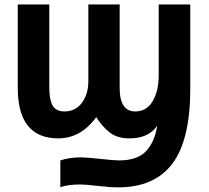

<svg xmlns="http://www.w3.org/2000/svg" viewBox="-20 -595 924 850"><path d="M58.6 -206.1V-575.2H198.2V-209Q198.2 -154.3 212.9 -127.9Q227.5 -101.6 265.6 -101.6Q314.5 -101.6 342.8 -140.1Q371.1 -178.7 371.1 -235.4V-575.2H509.8V-205.1Q509.8 -101.6 579.1 -101.6Q628.9 -101.6 655.8 -147Q682.6 -192.4 682.6 -260.7V-575.2H822.3V-202.1Q822.3 24.4 743.2 129.4Q664.1 234.4 502.9 234.4Q466.8 234.4 412.6 228Q358.4 221.7 335 221.7Q283.2 221.7 247.1 233.4V115.2Q288.1 101.6 338.9 101.6Q359.4 101.6 423.3 108.4Q487.3 115.2 506.8 115.2Q588.9 115.2 627 73.7Q665 32.2 675.8 -37.1H674.8Q637.7 17.6 552.7 17.6Q500 17.6 466.8 -7.8Q433.6 -33.2 406.2 -76.2Q336.9 17.6 238.3 17.6Q58.6 17.6 58.6 -206.1Z"/></svg>

Font: Gothic A1 ExtraBold
Style: Regular
Weight: 800
Designer: HanYang I&C Co.,Ltd.
Foundry: HanYang I&C Co.,Ltd.
Version: Version 2.50